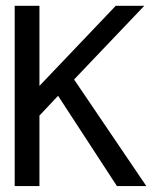

<svg xmlns="http://www.w3.org/2000/svg" viewBox="-20 -624 540 644"><path d="M29.3 -604.5H112.3V-335.9L368.2 -604.5H463.9L228.5 -357.4L470.7 0H372.1L174.8 -302.7L112.3 -236.3V0H29.3Z"/></svg>

Font: BabelStone Flags PUA
Style: Regular
Weight: 400
Designer: Andrew West
Foundry: BabelStone
Version: Version 4.12